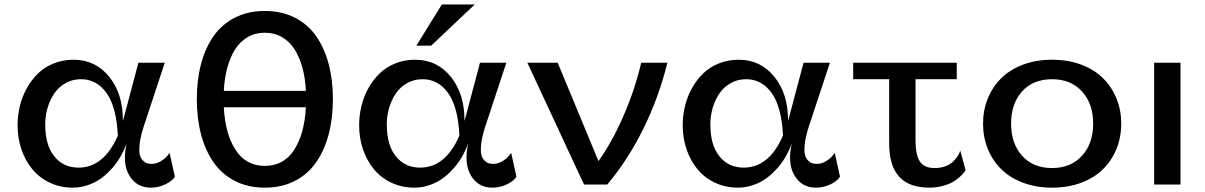

<svg xmlns="http://www.w3.org/2000/svg" viewBox="-20 -841 5490 875"><path d="M634.8 -264.2Q620.6 -220.2 616.7 -187.5Q612.8 -154.8 616.7 -137.5Q620.6 -120.1 630.9 -109.9Q641.1 -99.6 650.6 -96.9Q660.2 -94.2 671.9 -94.2Q693.4 -94.2 713.6 -106.7Q733.9 -119.1 743.2 -131.8L752.9 -144L776.9 -36.1Q767.1 -17.6 735.1 -1.7Q703.1 14.2 667 14.2Q603 14.2 569.8 -40.5Q536.6 -95.2 557.1 -188Q533.2 -122.1 491.9 -75.2Q450.7 -28.3 405 -7.1Q359.4 14.2 312 14.2Q254.4 14.2 206.3 -8.8Q158.2 -31.7 126.5 -70.8Q94.7 -109.9 77.4 -161.1Q60.1 -212.4 60.1 -270Q60.1 -314.9 70.6 -357.9Q81.1 -400.9 102.3 -439.2Q123.5 -477.5 153.3 -506.3Q183.1 -535.2 224.9 -552Q266.6 -568.8 314.9 -568.8Q415.5 -568.8 478.3 -490.5Q541 -412.1 540 -290Q541 -293.9 543 -299.8L610.8 -555.2H731ZM186 -273.9Q186 -179.7 227.5 -128.4Q269 -77.1 337.9 -77.1Q453.6 -77.1 517.1 -223.1Q510.7 -354 465.6 -417Q420.4 -480 349.1 -480Q310.5 -480 278.8 -462.2Q247.1 -444.3 227.3 -415Q207.5 -385.7 196.8 -349.4Q186 -313 186 -273.9Z M1477.5 -550.5Q1497.1 -477.5 1497.1 -389.2Q1497.1 -300.8 1477.5 -227.5Q1458 -154.3 1419.9 -100.1Q1381.8 -45.9 1322.5 -15.9Q1263.2 14.2 1187 14.2Q1110.8 14.2 1051.5 -15.9Q992.2 -45.9 954.1 -100.1Q916 -154.3 896.5 -227.5Q877 -300.8 877 -389.2Q877 -477.5 896.5 -550.5Q916 -623.5 954.1 -677.5Q992.2 -731.4 1051.5 -761.2Q1110.8 -791 1187 -791Q1263.2 -791 1322.5 -761.2Q1381.8 -731.4 1419.9 -677.5Q1458 -623.5 1477.5 -550.5ZM1000 -426.8H1374Q1371.1 -484.9 1358.2 -532.5Q1345.2 -580.1 1322.5 -616Q1299.8 -651.9 1265.1 -671.9Q1230.5 -691.9 1187 -691.9Q1143.6 -691.9 1108.9 -671.9Q1074.2 -651.9 1051.5 -616Q1028.8 -580.1 1015.9 -532.5Q1002.9 -484.9 1000 -426.8ZM1374 -352.1H1000Q1006.3 -231 1053.5 -158Q1100.6 -85 1187 -85Q1273.4 -85 1320.6 -158Q1367.7 -231 1374 -352.1Z M1993.7 -820.8H2143.6L1944.8 -632.8H1877.4ZM2191.4 -264.2Q2177.2 -220.2 2173.3 -187.5Q2169.4 -154.8 2173.3 -137.5Q2177.2 -120.1 2187.5 -109.9Q2197.8 -99.6 2207.3 -96.9Q2216.8 -94.2 2228.5 -94.2Q2250 -94.2 2270.3 -106.7Q2290.5 -119.1 2299.8 -131.8L2309.6 -144L2333.5 -36.1Q2323.7 -17.6 2291.7 -1.7Q2259.8 14.2 2223.6 14.2Q2159.7 14.2 2126.5 -40.5Q2093.3 -95.2 2113.8 -188Q2089.8 -122.1 2048.6 -75.2Q2007.3 -28.3 1961.7 -7.1Q1916 14.2 1868.7 14.2Q1811 14.2 1762.9 -8.8Q1714.8 -31.7 1683.1 -70.8Q1651.4 -109.9 1634 -161.1Q1616.7 -212.4 1616.7 -270Q1616.7 -314.9 1627.2 -357.9Q1637.7 -400.9 1658.9 -439.2Q1680.2 -477.5 1710 -506.3Q1739.7 -535.2 1781.5 -552Q1823.2 -568.8 1871.6 -568.8Q1972.2 -568.8 2034.9 -490.5Q2097.7 -412.1 2096.7 -290Q2097.7 -293.9 2099.6 -299.8L2167.5 -555.2H2287.6ZM1742.7 -273.9Q1742.7 -179.7 1784.2 -128.4Q1825.7 -77.1 1894.5 -77.1Q2010.3 -77.1 2073.7 -223.1Q2067.4 -354 2022.2 -417Q1977.1 -480 1905.8 -480Q1867.2 -480 1835.4 -462.2Q1803.7 -444.3 1783.9 -415Q1764.2 -385.7 1753.4 -349.4Q1742.7 -313 1742.7 -273.9Z M2902.3 -555.2H3021.5Q2982.4 -397.5 2912.6 -255.6Q2842.8 -113.8 2747.6 0H2641.6L2383.3 -555.2H2521.5L2707.5 -106.9Q2768.6 -192.4 2820.3 -310.3Q2872.1 -428.2 2902.3 -555.2Z M3666 -264.2Q3651.9 -220.2 3647.9 -187.5Q3644 -154.8 3647.9 -137.5Q3651.9 -120.1 3662.1 -109.9Q3672.4 -99.6 3681.9 -96.9Q3691.4 -94.2 3703.1 -94.2Q3724.6 -94.2 3744.9 -106.7Q3765.1 -119.1 3774.4 -131.8L3784.2 -144L3808.1 -36.1Q3798.3 -17.6 3766.4 -1.7Q3734.4 14.2 3698.2 14.2Q3634.3 14.2 3601.1 -40.5Q3567.9 -95.2 3588.4 -188Q3564.5 -122.1 3523.2 -75.2Q3481.9 -28.3 3436.3 -7.1Q3390.6 14.2 3343.3 14.2Q3285.6 14.2 3237.5 -8.8Q3189.5 -31.7 3157.7 -70.8Q3126 -109.9 3108.6 -161.1Q3091.3 -212.4 3091.3 -270Q3091.3 -314.9 3101.8 -357.9Q3112.3 -400.9 3133.5 -439.2Q3154.8 -477.5 3184.6 -506.3Q3214.4 -535.2 3256.1 -552Q3297.9 -568.8 3346.2 -568.8Q3446.8 -568.8 3509.5 -490.5Q3572.3 -412.1 3571.3 -290Q3572.3 -293.9 3574.2 -299.8L3642.1 -555.2H3762.2ZM3217.3 -273.9Q3217.3 -179.7 3258.8 -128.4Q3300.3 -77.1 3369.1 -77.1Q3484.9 -77.1 3548.3 -223.1Q3542 -354 3496.8 -417Q3451.7 -480 3380.4 -480Q3341.8 -480 3310.1 -462.2Q3278.3 -444.3 3258.5 -415Q3238.8 -385.7 3228 -349.4Q3217.3 -313 3217.3 -273.9Z M3868.2 -480V-555.2H4340.3V-480H4152.3V-201.2Q4152.3 -134.8 4172.1 -105Q4191.9 -75.2 4239.3 -75.2Q4266.6 -75.2 4288.6 -83.5Q4310.5 -91.8 4322.5 -103.5Q4334.5 -115.2 4342.5 -126.7Q4350.6 -138.2 4353 -146.5L4356 -154.8L4380.4 -65.9Q4378.4 -62.5 4375 -57.1Q4371.6 -51.8 4357.4 -38.1Q4343.3 -24.4 4325.9 -13.7Q4308.6 -2.9 4278.8 5.6Q4249 14.2 4214.4 14.2Q4124 14.2 4078.1 -35.4Q4032.2 -85 4032.2 -188V-480Z M4460 -277.8Q4460 -338.9 4481.7 -392.1Q4503.4 -445.3 4543 -484.6Q4582.5 -523.9 4642.3 -546.4Q4702.1 -568.8 4774.9 -568.8Q4847.7 -568.8 4907.5 -546.4Q4967.3 -523.9 5006.8 -484.6Q5046.4 -445.3 5068.1 -392.1Q5089.8 -338.9 5089.8 -277.8Q5089.8 -216.3 5068.4 -163.1Q5046.9 -109.9 5007.1 -70.3Q4967.3 -30.8 4907.5 -8.3Q4847.7 14.2 4774.9 14.2Q4702.1 14.2 4642.3 -8.3Q4582.5 -30.8 4542.7 -70.3Q4502.9 -109.9 4481.4 -163.1Q4460 -216.3 4460 -277.8ZM4774.9 -75.2Q4859.9 -75.2 4910.9 -131.1Q4961.9 -187 4961.9 -277.8Q4961.9 -368.7 4910.9 -424.3Q4859.9 -480 4774.9 -480Q4688.5 -480 4638.2 -424.6Q4587.9 -369.1 4587.9 -277.8Q4587.9 -186.5 4638.2 -130.9Q4688.5 -75.2 4774.9 -75.2Z M5239.7 0V-555.2H5359.9V0Z"/></svg>

Font: Sporting Grotesque
Style: Regular
Weight: 400
Designer: Lucas LE BIHAN
Foundry: Lucas LE BIHAN
Version: Version 2.001;PS 2.1;hotconv 1.0.88;makeotf.lib2.5.647800